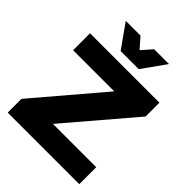

<svg xmlns="http://www.w3.org/2000/svg" viewBox="-251 -1044 1178 1178"><g transform="rotate(45 338.0 -455.0)"><path d="M26.9 0ZM40 -701.2H642.1V-581.1L272 -147H647.9V0H26.9V-119.1L397 -554.2H40ZM387.7 -910.2H516.1L406.7 -756.8H250L141.1 -910.2H269L328.1 -842.8Z"/></g></svg>

Font: Argentum Sans
Style: Bold
Weight: 700
Designer: Julieta Ulanovsky (Modified by Cristiano Sobral)
Foundry: Julieta Ulanovsky
Version: Version 1.000; ttfautohint (v1.5.65-e2d9)